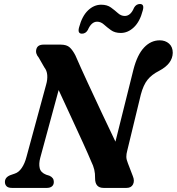

<svg xmlns="http://www.w3.org/2000/svg" viewBox="-20 -918 864 938"><path d="M176.5 -146.5Q169 -118 174 -96.5Q179 -75 205.5 -64.5L221.5 -59.5Q243 -50 243 -29.5Q243 -15 233.8 -7.5Q224.5 0 209.5 0H38.5Q20 0 12 -8.2Q4 -16.5 4 -29Q4 -52 31 -62.5L52.5 -70Q71.5 -76 86.2 -97.5Q101 -119 109.5 -152L205.5 -505Q212.5 -529 210.8 -551.2Q209 -573.5 196.5 -589L169 -637Q151.5 -657 157.8 -678.5Q164 -700 193 -700H276.5Q306 -700 320.8 -686.2Q335.5 -672.5 348.5 -647Q373.5 -589.5 407.5 -516Q441.5 -442.5 477.2 -366.5Q513 -290.5 544 -226L632 -578.5Q650.5 -650.5 683.8 -685.8Q717 -721 760.5 -721Q787.5 -721 805.8 -705Q824 -689 824 -660Q823 -606.5 757.5 -572Q721 -553.5 700.8 -528.2Q680.5 -503 668 -456L602 -183.5Q597 -165.5 597.2 -151.8Q597.5 -138 605 -120L629 -57.5Q638.5 -34.5 629.8 -17.2Q621 0 598.5 0H486Q444 0 444.5 -48Q445 -70 440.5 -89.2Q436 -108.5 425 -130.5Q411.5 -163 386 -219Q360.5 -275 329.2 -342.5Q298 -410 266.5 -478ZM570 -757Q541 -757 522 -770.8Q503 -784.5 487.8 -798.2Q472.5 -812 454.5 -812Q426.5 -812 409 -771.5Q398.5 -753.5 380.5 -753.5Q357.5 -753.5 366.5 -785Q381 -839.5 410 -867.2Q439 -895 474.5 -895Q503.5 -895 522.2 -881.2Q541 -867.5 556.2 -853.8Q571.5 -840 589.5 -840Q618.5 -840 635 -880.5Q645.5 -898.5 663.5 -898.5Q686.5 -898.5 677.5 -867Q663.5 -812.5 634.2 -784.8Q605 -757 570 -757Z"/></svg>

Font: Fraunces 9pt S050 SemiBold
Style: Italic
Weight: 600
Italic angle: -16°
Version: Version 1.000; ttfautohint (v1.8.3)